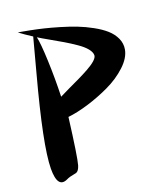

<svg xmlns="http://www.w3.org/2000/svg" viewBox="-108 -808 756 880"><g transform="rotate(-15 270.0 -368.0)"><path d="M59.1 -726.1Q64.9 -725.6 75.4 -724.9Q85.9 -724.1 117.9 -720.7Q149.9 -717.3 180.7 -712.6Q211.4 -708 253.4 -699.5Q295.4 -690.9 330.8 -680.7Q366.2 -670.4 402.1 -654.5Q438 -638.7 462.6 -620.4Q487.3 -602.1 501.5 -577.1Q515.6 -552.2 513.2 -523.9Q509.8 -484.4 473.1 -443.8Q436.5 -403.3 385 -373.3Q333.5 -343.3 279.8 -321.8Q226.1 -300.3 183.1 -292Q175.8 -102.1 168.5 -65.9Q163.1 -40.5 150.4 -34.7Q147 -33.2 137.7 -30.8Q117.7 -25.9 104 -17.6Q51.8 13.7 43.9 -83.5Q35.2 -196.8 93.3 -522.9Q118.7 -666 121.1 -682.1Q121.6 -685.1 122.6 -689.9Q84.5 -710 59.1 -726.1ZM174.8 -390.1Q189.9 -399.9 219.5 -417Q249 -434.1 272.9 -448.2Q296.9 -462.4 320.8 -478.5Q344.7 -494.6 358.2 -509Q371.6 -523.4 371.1 -534.2Q370.1 -549.3 354.2 -565.7Q338.4 -582 309.8 -598.1Q281.2 -614.3 254.4 -627.2Q227.5 -640.1 191.4 -656.5Q155.3 -672.9 137.7 -682.1Q147.9 -650.9 158.9 -564.7Q169.9 -478.5 174.8 -390.1Z"/></g></svg>

Font: Superheroes Libre
Style: Regular
Weight: 400
Version: Version 001.000